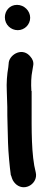

<svg xmlns="http://www.w3.org/2000/svg" viewBox="-23 -729 168 789"><path d="M-3 -658C-3 -627 22 -605 50 -605C78 -605 101 -628 101 -656C101 -685 76 -709 47 -709C16 -709 -3 -684 -3 -658ZM5 -352C5 -332 7 -311 7 -289C7 -267 7 -242 8 -217L10 -141C11 -104 17 -41 21 -13V-11C23 -6 24 -5 26 3C30 16 39 25 45 30C82 59 134 23 124 -20C105 -92 107 -200 107 -289V-355H106C104 -386 105 -415 110 -439L113 -457C117 -474 110 -487 103 -495C72 -536 19 -508 13 -473V-472L11 -452C6 -424 3 -389 5 -352Z"/></svg>

Font: Stray Cat
Style: ExBlkExt
Weight: 1000
Version: Version 1.0